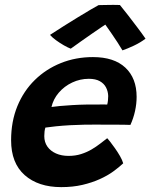

<svg xmlns="http://www.w3.org/2000/svg" viewBox="-20 -767 616 787"><path d="M485 -97.5Q468 -81.5 444.2 -64.2Q420.5 -47 389 -32.8Q357.5 -18.5 318 -9.2Q278.5 0 231 0Q137 0 81.2 -49.2Q25.5 -98.5 25.5 -192Q25.5 -269 51.2 -331.8Q77 -394.5 122.8 -439.2Q168.5 -484 229.5 -508.5Q290.5 -533 361 -533Q447.5 -533 493.8 -489.8Q540 -446.5 540 -370Q540 -341.5 533.5 -311.8Q527 -282 514.5 -255Q508.5 -255.5 485 -255.8Q461.5 -256 431 -256Q400.5 -256 372.5 -256.2Q344.5 -256.5 328.5 -256Q299 -255.5 267.2 -253.8Q235.5 -252 208.5 -249.2Q181.5 -246.5 166 -244Q161.5 -230 161.5 -209Q161.5 -184.5 174.2 -166.2Q187 -148 209.5 -138Q232 -128 261 -128Q289 -128 312.5 -135.5Q336 -143 355.5 -154.5Q375 -166 391 -178.5Q407 -191 419.5 -200.5Q422 -198 431 -186.8Q440 -175.5 451.2 -159.5Q462.5 -143.5 472 -127Q481.5 -110.5 485 -97.5ZM191 -328.5Q204 -330.5 225.8 -332.5Q247.5 -334.5 276 -336.2Q304.5 -338 336.5 -338.5Q355 -338.5 372.8 -338.5Q390.5 -338.5 403.2 -338.8Q416 -339 419.5 -338.5Q421.5 -346 422.5 -355.2Q423.5 -364.5 423.5 -373.5Q423 -392 414.8 -408.2Q406.5 -424.5 389.2 -434.2Q372 -444 344 -444Q308.5 -444 276 -428.8Q243.5 -413.5 221 -387.2Q198.5 -361 191 -328.5ZM471.5 -746.5Q486.5 -728.5 505.5 -703.8Q524.5 -679 543.5 -654Q562.5 -629 576.5 -608.5Q555.5 -592.5 529 -580Q502.5 -567.5 482 -560.5Q473 -576 461.5 -593.5Q450 -611 438.5 -627.8Q427 -644.5 418.5 -656.5Q410 -668.5 407.5 -672H420.5Q414.5 -668 397.2 -656.5Q380 -645 357 -629Q334 -613 311 -596.8Q288 -580.5 270 -567.5Q259 -571.5 242.2 -581Q225.5 -590.5 209.5 -602.2Q193.5 -614 185 -624Q212 -641.5 241.8 -660.5Q271.5 -679.5 299.8 -696.5Q328 -713.5 350.2 -726.8Q372.5 -740 384 -746Q391.5 -746 408.8 -746.5Q426 -747 444.2 -747Q462.5 -747 471.5 -746.5Z"/></svg>

Font: Grandstander Thin SemiBold
Style: Italic
Weight: 600
Italic angle: -15°
Version: Version 1.200